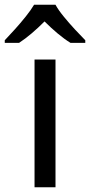

<svg xmlns="http://www.w3.org/2000/svg" viewBox="-60 -786 378 806"><path d="M173 0H85V-536H173ZM173 -766Q185 -744 207.5 -716.5Q230 -689 254.5 -662.5Q279 -636 298 -617V-606H236Q210 -622 182 -645.5Q154 -669 127 -696Q100 -669 73 -646Q46 -623 20 -606H-40V-617Q-21 -637 2.5 -663Q26 -689 48 -716.5Q70 -744 83 -766Z"/></svg>

Font: Noto Sans Masaram Gondi
Style: Regular
Weight: 400
Designer: Ek Type & Mukund Gokhale
Foundry: Ek Type
Version: Version 1.004; ttfautohint (v1.8.4.7-5d5b)